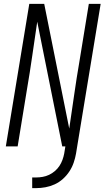

<svg xmlns="http://www.w3.org/2000/svg" viewBox="-20 -755 540 990"><path d="M10 0 131 -735H208L337 -92Q350 -179 362.5 -266.5Q375 -354 390 -441L438 -735H499L378 0H301L172 -643Q159 -556 146.5 -468.5Q134 -381 119 -294L71 0ZM146 215V160H167Q183 160 200 157Q217 154 233 146.5Q249 139 263 127Q277 115 286.5 100.5Q296 86 302 69.5Q308 53 311 37L317 0H378L372 37Q368 60 360 83.5Q352 107 338 128.5Q324 150 304.5 167.5Q285 185 262 195.5Q239 206 214.5 210.5Q190 215 167 215Z"/></svg>

Font: Iosevka Light Oblique
Style: Regular
Weight: 300
Italic angle: -9°
Monospace: yes
Designer: Belleve Invis
Foundry: Belleve Invis
Version: Version 32.5.0; ttfautohint (v1.8.4)